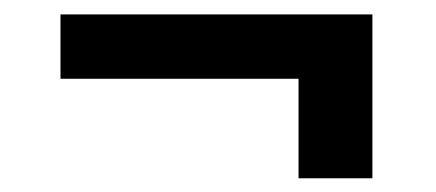

<svg xmlns="http://www.w3.org/2000/svg" viewBox="-20 -402 620 273"><path d="M66 -381.5H509.5V-148.5H404.5V-290H66Z"/></svg>

Font: Lato
Style: Bold
Weight: 700
Designer: Lukasz Dziedzic
Foundry: tyPoland Lukasz Dziedzic
Version: Version 2.007; 2014-02-27